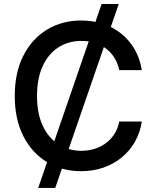

<svg xmlns="http://www.w3.org/2000/svg" viewBox="-20 -839 772 952"><path d="M169.4 92.8 483.9 -819.3H568.8L253.9 92.8ZM382.3 9.8Q287.1 9.8 212.9 -35.2Q138.7 -80.1 95.9 -163.8Q53.2 -247.6 53.2 -363.3Q53.2 -479.5 95.9 -563.2Q138.7 -647 213.1 -692.1Q287.6 -737.3 382.3 -737.3Q439.9 -737.3 490.7 -720.7Q541.5 -704.1 581.3 -672.1Q621.1 -640.1 647.5 -594.7Q673.8 -549.3 683.1 -491.2H571.3Q564 -526.4 546.9 -553.2Q529.8 -580.1 504.6 -598.9Q479.5 -617.7 448.7 -627Q418 -636.2 383.3 -636.2Q319.8 -636.2 270 -604.5Q220.2 -572.8 191.9 -511.7Q163.6 -450.7 163.6 -363.3Q163.6 -275.9 192.1 -215.1Q220.7 -154.3 270.5 -122.8Q320.3 -91.3 383.3 -91.3Q417.5 -91.3 448.5 -100.8Q479.5 -110.4 504.6 -128.9Q529.8 -147.5 547.1 -174.3Q564.5 -201.2 571.3 -236.3H683.1Q674.8 -181.6 649.4 -136.7Q624 -91.8 584.2 -58.8Q544.4 -25.9 493.4 -8.1Q442.4 9.8 382.3 9.8Z"/></svg>

Font: Inter 16pt Medium
Style: Regular
Weight: 500
Version: Version 4.001;git-66647c0bb